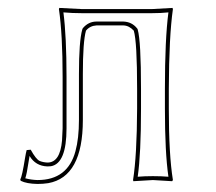

<svg xmlns="http://www.w3.org/2000/svg" viewBox="-20 -452 541 482"><path d="M188 -150.9Q188 -7.8 101.1 7.8Q87.9 9.8 74.2 9.8Q46.9 9.3 32.2 2L30.8 -1Q35.6 -9.3 43 -56.2Q44.9 -67.9 46.9 -75.2L57.1 -76.2Q70.3 -52.2 79.6 -47.9Q88.4 -44.4 99.1 -43.9Q130.9 -43.9 135.7 -99.1Q136.7 -113.3 137.2 -129.9V-258.8Q137.2 -366.2 127.9 -429.2L128.9 -432.1Q130.9 -432.1 186 -429.2H360.8L413.1 -432.1L414.1 -429.2Q404.3 -360.8 403.8 -229V-179.2Q403.8 -63 414.1 0L412.1 2.9Q410.2 2.9 363.8 0L314.9 2.9L314 0Q323.7 -61 324.2 -179.2V-229Q324.2 -346.7 315.9 -375Q304.2 -387.7 290 -388.2H222.2Q205.6 -387.2 195.8 -375Q188 -347.2 188 -266.1ZM178.2 -150.9V-266.1Q178.2 -348.6 186.5 -377.9L187 -379.4L188 -381.3Q202.1 -397.9 222.2 -397.9H290Q311 -397 323.7 -381.3L325.2 -379.4L325.7 -377.9Q334 -348.6 334 -229V-179.2Q334 -65.9 325.7 -8.3Q342.8 -9.8 363.8 -9.8Q385.7 -9.8 402.8 -8.3Q394 -69.3 394 -179.2V-229Q394 -353.5 402.8 -420.9Q384.3 -418.9 360.8 -418.9H186Q161.6 -418.9 139.2 -420.9Q147 -360.4 147 -258.8V-129.9Q147 -41.5 107.9 -34.7Q103 -34.2 99.1 -34.2Q69.3 -35.2 54.2 -60.5Q53.2 -54.7 51.3 -43Q47.4 -16.1 43.5 -4.4Q58.1 -0.5 74.2 0Q149.9 0 169.4 -72.3Q178.2 -104.5 178.2 -150.9Z"/></svg>

Font: Linux Biolinum Outline O
Style: Bold
Weight: 700
Designer: Philipp H. Poll
Foundry: Philipp H. Poll
Version: Version 0.9.2